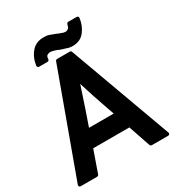

<svg xmlns="http://www.w3.org/2000/svg" viewBox="-208 -993 1033 1120"><g transform="rotate(-30 308.5 -433.5)"><path d="M5.9 0Q-1 0 -4.2 -4.9Q-7.3 -9.8 -4.9 -16.1L246.1 -704.1Q247.1 -707.5 250.5 -709.7Q253.9 -711.9 257.3 -711.9H343.3Q346.2 -711.9 349.6 -709.7Q353 -707.5 354 -704.1L605 -16.1Q607.4 -9.8 604.2 -4.9Q601.1 0 594.2 0H484.9Q481.4 0 477.8 -2.4Q474.1 -4.9 473.1 -7.8L422.9 -155.3H179.2Q166.5 -119.1 153.3 -81.5Q140.1 -43.9 127.4 -7.8Q126.5 -4.9 122.8 -2.4Q119.1 0 116.2 0ZM384.3 -271Q377 -291.5 369.4 -313Q361.8 -334.5 355 -355L333 -419.4L314.9 -476.1L301.3 -518.6L286.1 -472.2L266.6 -413.6Q261.7 -399.4 256.6 -383.5Q251.5 -367.7 245.1 -350.1L217.8 -271ZM144.5 -725.1Q138.7 -725.1 135 -729.2Q131.3 -733.4 132.3 -738.8Q140.6 -793.5 171.9 -827.6H171.4Q201.7 -860.8 250.5 -860.8Q261.2 -860.8 270.5 -859.9Q279.8 -858.9 288.6 -856H288.1Q308.6 -849.1 323.2 -842.8V-843.3Q332.5 -838.9 340.3 -835.4Q348.1 -832 356 -830.1Q366.7 -824.7 377.9 -824.7Q383.8 -824.2 388.7 -825.9Q393.6 -827.6 398.4 -831.1Q406.2 -836.4 410.6 -857.9Q411.6 -861.8 415 -864.5Q418.5 -867.2 422.4 -867.2H478.5Q484.4 -867.2 487.8 -863.3Q491.2 -859.4 490.2 -854Q487.3 -829.6 478.8 -808.8Q470.2 -788.1 457.5 -771Q429.7 -731.9 375.5 -731.4Q365.7 -731.4 355.7 -732.9Q345.7 -734.4 336.9 -738.3Q324.7 -741.7 315.7 -744.6Q306.6 -747.6 299.3 -750Q264.2 -766.6 240.2 -767.1Q233.9 -767.1 221.2 -760.7Q212.4 -753.4 212.4 -736.8Q212.4 -731.9 209 -728.5Q205.6 -725.1 200.7 -725.1Z"/></g></svg>

Font: Alte DIN 1451 Mittelschrift
Style: Bold
Weight: 700
Designer: Peter Wiegel
Foundry: Peter Wiegel
Version: Version 1.003